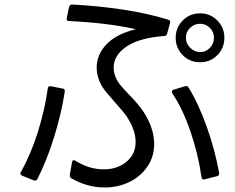

<svg xmlns="http://www.w3.org/2000/svg" viewBox="-20 -811 1040 848"><path d="M313 -101Q374 -63 438 -63Q498 -63 538.5 -96.5Q579 -130 579 -184Q579 -238 538 -299Q528 -314 493 -353Q450 -403 455 -397Q407 -451 407 -513Q407 -570 450.5 -615.5Q494 -661 580 -682Q456 -710 285 -718Q272 -718 275 -732L285 -780Q288 -791 299 -791Q416 -785 526.5 -768Q637 -751 723 -724Q734 -721 731 -709L718 -662Q716 -652 705 -652Q596 -644 539 -605.5Q482 -567 482 -513Q482 -464 525 -420L549 -394Q590 -353 614 -317Q661 -244 661 -175Q661 -120 631.5 -76Q602 -32 552 -7.5Q502 17 442 17Q366 17 296 -23Q287 -28 288 -38L298 -94Q299 -101 303 -103Q307 -105 313 -101ZM756 -644Q756 -689 787 -720.5Q818 -752 864 -752Q909 -752 940 -720.5Q971 -689 971 -644Q971 -599 940 -567.5Q909 -536 864 -536Q818 -536 787 -567.5Q756 -599 756 -644ZM925 -644Q925 -670 907 -688Q889 -706 864 -706Q838 -706 819.5 -688Q801 -670 801 -644Q801 -619 820 -600Q839 -581 864 -581Q889 -581 907 -599.5Q925 -618 925 -644ZM880 -18Q872 -18 870 -28Q855 -133 820.5 -232.5Q786 -332 741 -399Q739 -402 739 -406Q739 -413 747 -415L797 -430Q799 -431 802 -431Q809 -431 813 -424Q856 -355 892.5 -253Q929 -151 948 -47V-44Q948 -36 939 -33L884 -19ZM72 -51Q117 -131 147.5 -229Q178 -327 191 -420Q192 -432 205 -430L256 -420Q268 -419 266 -406Q252 -313 219.5 -207.5Q187 -102 145 -20Q141 -11 130 -14L78 -35Q66 -40 72 -51Z"/></svg>

Font: LINE Seed JP_TTF Regular
Style: Regular
Weight: 400
Designer: LINE & Fontrix & Fontworks
Version: Version 1.002